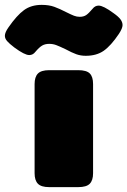

<svg xmlns="http://www.w3.org/2000/svg" viewBox="-102 -768 523 788"><path d="M167 -566Q142 -578 128.5 -583Q115 -588 100 -588Q83 -588 71 -581Q59 -574 43 -555Q33 -542 18 -542Q-1 -542 -43 -573Q-64 -589 -73 -599.5Q-82 -610 -82 -621Q-82 -635 -67 -656Q-33 -705 -3.5 -726.5Q26 -748 69 -748Q99 -748 121 -740Q143 -732 170 -718Q190 -708 201.5 -703.5Q213 -699 225 -699Q241 -699 251.5 -706Q262 -713 278 -732Q288 -745 303 -745Q322 -745 364 -714Q384 -700 392.5 -688.5Q401 -677 401 -665Q401 -652 386 -629Q353 -580 323.5 -559.5Q294 -539 250 -539Q229 -539 211 -545.5Q193 -552 167 -566ZM40 -57V-423Q40 -452 53.5 -466Q67 -480 100 -480H219Q253 -480 266.5 -466.5Q280 -453 280 -423V-57Q280 -28 266.5 -14Q253 0 219 0H100Q67 0 53.5 -14Q40 -28 40 -57Z"/></svg>

Font: Mitr
Style: Bold
Weight: 700
Designer: Thanarat Vachiruckul
Foundry: Cadson Demak
Version: Version 1.003